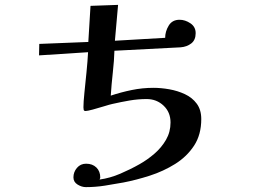

<svg xmlns="http://www.w3.org/2000/svg" viewBox="-20 -738 1040 787"><path d="M805 -250Q805 -186 775.5 -141Q746 -96 698 -66Q650 -36 594 -18Q538 0 486 10Q448 17 409.5 23Q371 29 332 29Q315 29 298 18.5Q281 8 281 -11Q281 -33 295.5 -50Q310 -67 333 -67Q359 -67 375 -51.5Q391 -36 391 -10Q391 -9 390 -6.5Q389 -4 388 -2Q431 -8 473 -26Q515 -44 552 -65Q584 -83 613 -108Q642 -133 660.5 -165Q679 -197 679 -236Q679 -278 650.5 -305Q622 -332 581 -332Q546 -332 511 -326Q476 -320 441 -312Q431 -310 407 -302.5Q383 -295 360.5 -289Q338 -283 331 -283Q324 -283 323 -288Q322 -293 322 -298Q322 -319 326 -358Q330 -397 334.5 -441.5Q339 -486 341 -524L140 -511L141 -558L342 -566L351 -714L464 -718L451 -571L657 -583Q657 -609 671.5 -633Q686 -657 716 -657Q739 -657 760.5 -642.5Q782 -628 782 -602Q782 -574 764 -560Q746 -546 720 -544L449 -530Q448 -491 442.5 -441.5Q437 -392 434 -346Q476 -360 520 -369Q564 -378 609 -378Q640 -378 674 -372Q708 -366 738 -352Q768 -338 786.5 -313Q805 -288 805 -250Z"/></svg>

Font: Kaisei Decol
Style: Bold
Weight: 700
Designer: Font-Kai, 金井和夫
Foundry: KAZUO KANAI
Version: Version 5.003